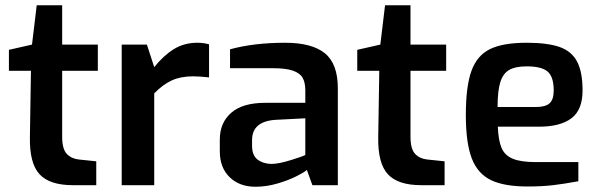

<svg xmlns="http://www.w3.org/2000/svg" viewBox="-20 -706 2288 732"><path d="M94 -184 98 -436H14V-516L102 -536L120 -686H217V-536H353V-436H217V-185Q217 -138 234.5 -119.5Q252 -101 280 -98L347 -91V0H258Q169 0 130.5 -42Q92 -84 94 -184Z M444 -536H540L568 -450Q603 -494 642.5 -518.5Q682 -543 732 -543Q756 -543 777 -537V-411Q739 -415 716 -415Q669 -415 635 -399.5Q601 -384 568 -350V0H444Z M818 -129V-174Q818 -238 861.5 -276Q905 -314 991 -314H1144V-361Q1144 -391 1134 -409Q1124 -427 1097 -436.5Q1070 -446 1019 -446H857V-518Q948 -543 1067 -543Q1169 -543 1218.5 -503Q1268 -463 1268 -369V0H1171L1150 -58Q1140 -49 1109 -33.5Q1078 -18 1036.5 -6Q995 6 954 6Q893 6 855.5 -30.5Q818 -67 818 -129ZM1144 -115V-255L1028 -249Q941 -242 941 -172V-150Q941 -114 961.5 -98Q982 -82 1014 -81Q1042 -81 1088.5 -95.5Q1135 -110 1144 -115Z M1422 -184 1426 -436H1342V-516L1430 -536L1448 -686H1545V-536H1681V-436H1545V-185Q1545 -138 1562.5 -119.5Q1580 -101 1608 -98L1675 -91V0H1586Q1497 0 1458.5 -42Q1420 -84 1422 -184Z M1756 -268Q1756 -377 1777.5 -436Q1799 -495 1848.5 -519Q1898 -543 1988 -543Q2067 -543 2113 -527Q2159 -511 2180 -471.5Q2201 -432 2201 -361Q2201 -287 2158.5 -255Q2116 -223 2035 -223H1878Q1880 -171 1892 -142.5Q1904 -114 1934.5 -101Q1965 -88 2023 -88H2185V-15Q2131 -5 2088.5 0Q2046 5 1991 5Q1902 5 1851.5 -19.5Q1801 -44 1778.5 -102.5Q1756 -161 1756 -268ZM2023 -298Q2059 -298 2075 -312Q2091 -326 2091 -361Q2091 -413 2068 -433Q2045 -453 1988 -453Q1945 -453 1921.5 -439.5Q1898 -426 1887.5 -393Q1877 -360 1877 -298Z"/></svg>

Font: Exo SemiBold
Style: Regular
Weight: 600
Designer: Natanael Gama
Foundry: Natanael Gama
Version: Version 1.500